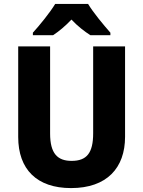

<svg xmlns="http://www.w3.org/2000/svg" viewBox="-20 -1017 731 981"><path d="M430 -997H262C237 -955 182 -887 148 -850V-837H251C280 -856 313 -883 345 -917C377 -883 412 -856 442 -837H544V-850C508 -891 457 -952 430 -997ZM619 -318V-780H456V-336C456 -235 423 -195 346 -195C274 -195 236 -232 236 -335V-780H73V-317C73 -152 168 -56 343 -56C526 -56 619 -159 619 -318Z"/></svg>

Font: Noto Sans Malayalam UI SemiCondensed ExtraBold
Style: Regular
Weight: 800
Width: 4
Designer: Jelle Bosma - Monotype Design Team
Foundry: Monotype Imaging Inc.
Version: Version 2.104